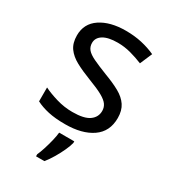

<svg xmlns="http://www.w3.org/2000/svg" viewBox="-187 -642 853 958"><g transform="rotate(30 239.5 -162.5)"><path d="M434 -148Q434 -70 376 -30Q318 10 220 10Q164 10 123.5 1Q83 -8 52 -24V-104Q84 -88 129.5 -74.5Q175 -61 222 -61Q289 -61 319 -82.5Q349 -104 349 -140Q349 -160 338 -176Q327 -192 298.5 -208Q270 -224 217 -244Q165 -264 128 -284Q91 -304 71 -332Q51 -360 51 -404Q51 -472 106.5 -509Q162 -546 252 -546Q301 -546 343.5 -536.5Q386 -527 423 -510L393 -440Q359 -454 322 -464Q285 -474 246 -474Q192 -474 163.5 -456.5Q135 -439 135 -409Q135 -387 148 -371.5Q161 -356 191.5 -341.5Q222 -327 273 -307Q324 -288 360 -268Q396 -248 415 -219.5Q434 -191 434 -148ZM304 70Q300 88 287.5 115.5Q275 143 258.5 171Q242 199 224 221H176V209Q184 192 192.5 165.5Q201 139 208 110.5Q215 82 217 61H304Z"/></g></svg>

Font: Noto Music
Style: Regular
Weight: 400
Designer: Monotype Design Team, Benjamin Yang
Foundry: Monotype Imaging Inc.
Version: Version 2.002; ttfautohint (v1.8.4.7-5d5b)